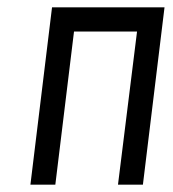

<svg xmlns="http://www.w3.org/2000/svg" viewBox="-20 -504 473 524"><path d="M370 0 429 -484H122L63 0H131L182 -418H354L302 0Z"/></svg>

Font: Gamestation Condensed
Style: Italic
Weight: 400
Width: 3
Designer: Jonas Hecksher
Foundry: Jonas Hecksher, Playtypeª, e-types AS
Version: Version 1.003